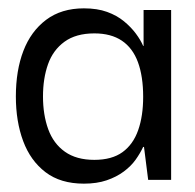

<svg xmlns="http://www.w3.org/2000/svg" viewBox="-20 -431 467 460"><path d="M181 9Q125 9 89 -18.5Q53 -46 35.5 -93Q18 -140 18 -200Q18 -262 36 -309Q54 -356 90.5 -383.5Q127 -411 181 -411Q213 -411 236.5 -402.5Q260 -394 277 -380Q294 -366 305.5 -350.5Q317 -335 323 -321H324V-407H390V0H335L325 -79H323Q316 -64 305 -48.5Q294 -33 276.5 -20Q259 -7 235.5 1Q212 9 181 9ZM206 -48Q248 -48 273.5 -66.5Q299 -85 311 -119Q323 -153 323 -199Q323 -248 310.5 -282Q298 -316 272 -333.5Q246 -351 206 -351Q162 -351 134.5 -331Q107 -311 95 -277Q83 -243 83 -200Q83 -156 95.5 -121.5Q108 -87 135.5 -67.5Q163 -48 206 -48Z"/></svg>

Font: Darker Grotesque Medium
Style: Regular
Weight: 500
Designer: Gabriel Lam
Foundry: TypeRant
Version: Version 1.000;gftools[0.9.28]